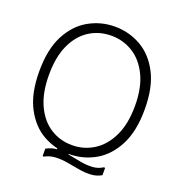

<svg xmlns="http://www.w3.org/2000/svg" viewBox="-137 -828 940 1003"><g transform="rotate(20 333.0 -327.0)"><path d="M40 -358Q40 -480 80.5 -558Q121 -636 188 -674Q255 -712 333 -712Q412 -712 478.5 -674Q545 -636 585.5 -558Q626 -480 626 -358Q626 -236 585 -157.5Q544 -79 477.5 -41.5Q411 -4 333 -4Q255 -4 188.5 -41.5Q122 -79 81 -157.5Q40 -236 40 -358ZM94 -358Q94 -258 125.5 -190Q157 -122 211 -87.5Q265 -53 332 -53Q398 -53 452.5 -87.5Q507 -122 539.5 -190Q572 -258 572 -358Q572 -458 539.5 -525.5Q507 -593 452.5 -627Q398 -661 332 -661Q264 -661 210 -626.5Q156 -592 125 -524.5Q94 -457 94 -358ZM536 0V40Q508 56 476 57.5Q444 59 410 53Q376 47 342 41Q308 35 275.5 36.5Q243 38 214 54L208 52V12Q237 -5 269 -6Q301 -7 335 -0.5Q369 6 403 12.5Q437 19 469.5 17.5Q502 16 530 -2ZM266 -14H332V11H266Z"/></g></svg>

Font: Phudu Light
Style: Regular
Weight: 300
Version: Version 1.005;gftools[0.9.23]